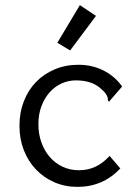

<svg xmlns="http://www.w3.org/2000/svg" viewBox="-20 -719 540 750"><path d="M457 -381 406 -322Q401 -325 401.5 -328.5Q402 -332 400.5 -338Q399 -344 393 -353Q387 -362 369 -377Q335 -405 276 -405Q247 -405 220.5 -393Q194 -381 174 -358.5Q154 -336 142 -304.5Q130 -273 130 -234Q130 -195 142 -162Q154 -129 175 -105Q196 -81 225 -67.5Q254 -54 289 -54Q358 -54 408 -110L450 -61Q382 11 283 11Q234 11 192.5 -7Q151 -25 120.5 -57Q90 -89 73 -132.5Q56 -176 56 -228Q56 -279 73 -323Q90 -367 120.5 -398.5Q151 -430 193.5 -448Q236 -466 286 -466Q340 -466 384.5 -443.5Q429 -421 457 -381ZM292 -699 355 -657 254 -522 204 -552Z"/></svg>

Font: InconsolataGo
Style: Regular
Weight: 400
Designer: Raph Levien, Kirill Tkachev
Foundry: Cyreal
Version: Version 1.013